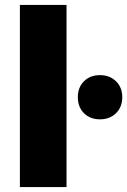

<svg xmlns="http://www.w3.org/2000/svg" viewBox="-20 -762 518 782"><path d="M61 -742H251V0H61ZM297 -366Q297 -406 322 -431Q347 -456 387 -456Q427 -456 452.5 -431Q478 -406 478 -366Q478 -326 452.5 -301Q427 -276 387 -276Q347 -276 322 -301Q297 -326 297 -366Z"/></svg>

Font: CMG Sans ExtraBold
Style: Regular
Weight: 800
Designer: Julieta Ulanovsky
Foundry: Julieta Ulanovsky
Version: Version 7.200